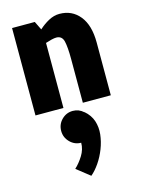

<svg xmlns="http://www.w3.org/2000/svg" viewBox="-133 -584 782 1061"><g transform="rotate(-15 257.5 -53.0)"><path d="M473 0H313V-250Q313 -318 305 -352Q297 -386 264 -386Q253 -386 236.5 -382Q220 -378 202 -372V0H42V-500H172L196 -451Q222 -475 252.5 -491.5Q283 -508 314 -508H315Q386 -508 429.5 -454.5Q473 -401 473 -302V-250ZM247 211Q210 211 183.5 184Q157 157 157 120Q157 82 183.5 55.5Q210 29 247 29Q282 29 308 53V52Q341 80 353 116.5Q365 153 360.5 193.5Q356 234 340.5 274Q325 314 302 347.5Q279 381 254 402L178 342Q204 318 225.5 283.5Q247 249 247 211Z"/></g></svg>

Font: Epunda Sans ExtraBold
Style: Regular
Weight: 800
Designer: Simon Atzbach
Foundry: typofactur
Version: Version 2.204; ttfautohint (v1.8.4.7-5d5b)